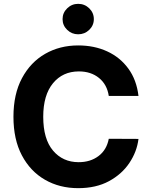

<svg xmlns="http://www.w3.org/2000/svg" viewBox="-20 -975 792 1005"><path d="M704.9 -472.7H549.4Q540.5 -532.7 498.2 -566.9Q456 -601.2 392.8 -601.2Q308.2 -601.2 257.3 -539.2Q206.3 -477.3 206.3 -363.6Q206.3 -247.2 257.6 -186.6Q308.9 -126.1 391.7 -126.1Q453.1 -126.1 495.7 -158.2Q538.4 -190.3 549.4 -248.6L704.9 -247.9Q696.7 -181.1 657.3 -122.2Q617.9 -63.2 550.2 -26.6Q482.6 9.9 389.2 9.9Q291.9 9.9 215.4 -34.1Q138.8 -78.1 94.6 -161.6Q50.4 -245 50.4 -363.6Q50.4 -482.6 95.2 -566.1Q139.9 -649.5 216.6 -693.4Q293.3 -737.2 389.2 -737.2Q473.4 -737.2 541 -706.1Q608.7 -675.1 651.8 -615.9Q695 -556.8 704.9 -472.7ZM389.2 -795.5Q355.8 -795.5 331.7 -818.7Q307.5 -842 307.5 -875Q307.5 -908 331.7 -931.5Q355.8 -954.9 389.2 -954.9Q422.9 -954.9 447.1 -931.5Q471.2 -908 471.2 -875Q471.2 -842 447.1 -818.7Q422.9 -795.5 389.2 -795.5Z"/></svg>

Font: Inter UI
Style: Bold
Weight: 700
Designer: Rasmus Andersson
Foundry: rsms
Version: 3.2;8d6f07862